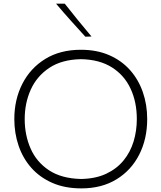

<svg xmlns="http://www.w3.org/2000/svg" viewBox="-20 -1017 880 1047"><path d="M423.8 10.3Q333.5 10.3 265.1 -19.8Q196.8 -49.8 150.6 -102.1Q104.5 -154.3 81.3 -222.7Q58.1 -291 58.1 -367.7Q58.1 -474.1 101.8 -559.8Q145.5 -645.5 226.8 -695.6Q308.1 -745.6 421.4 -745.6Q507.8 -745.6 575.2 -716.3Q642.6 -687 688.7 -635.3Q734.9 -583.5 758.8 -514.9Q782.7 -446.3 782.7 -367.7Q782.7 -259.8 739.3 -174.1Q695.8 -88.4 615.2 -39.1Q534.7 10.3 423.8 10.3ZM421.9 -41Q502 -42.5 559.3 -69.6Q616.7 -96.7 653.8 -142.1Q690.9 -187.5 708.5 -245.6Q726.1 -303.7 726.1 -367.7Q726.1 -460.4 692.1 -533.4Q658.2 -606.4 590.6 -649.4Q522.9 -692.4 421.9 -694.3Q317.4 -692.4 249.3 -647.2Q181.2 -602.1 147.9 -528.6Q114.7 -455.1 114.7 -367.7Q114.7 -280.3 147 -206.8Q179.2 -133.3 247.3 -88.4Q315.4 -43.5 421.9 -41ZM445.3 -816.9Q404.3 -861.8 364.3 -906.5Q324.2 -951.2 285.6 -997.1H333Q367.7 -952.6 404.5 -907.7Q441.4 -862.8 479 -817.9Z"/></svg>

Font: Pinar-FD Light
Style: Regular
Weight: 300
Designer: Amin Abedi
Version: Version 2.000